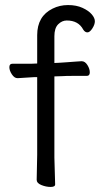

<svg xmlns="http://www.w3.org/2000/svg" viewBox="-20 -728 410 759"><path d="M125 -17 127 -116V-423H114L50 -419H49Q37 -419 27 -434Q17 -449 17 -462.5Q17 -476 29 -476H103L127 -477V-589Q127 -664 188 -694Q216 -708 249 -708Q282 -708 306 -697Q330 -686 342.5 -671.5Q355 -657 355 -644Q355 -631 345 -615.5Q335 -600 325.5 -600Q316 -600 309 -611Q290 -647 244 -647Q225 -647 210 -632Q195 -617 195 -585V-479L216 -480Q228 -481 245.5 -482Q263 -483 279 -484.5Q295 -486 302 -486H303Q316 -486 325.5 -471Q335 -456 335 -442Q335 -428 323 -428H266Q240 -428 227 -427L195 -426V-105L198 1Q198 11 180 11Q162 11 143.5 3.5Q125 -4 125 -17Z"/></svg>

Font: LXGW WenKai
Style: Regular
Weight: 400
Designer: LXGW / Fontworks Inc.
Foundry: LXGW / Fontworks Inc.
Version: Version 1.520; June 14, 2025